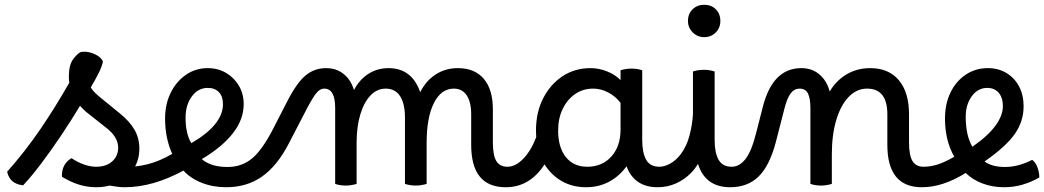

<svg xmlns="http://www.w3.org/2000/svg" viewBox="-20 -772 4383 806"><path d="M10 -51Q87 -138 150 -230.5Q213 -323 271 -425Q269 -437 269 -450Q269 -500 287.5 -524Q306 -548 318 -553Q335 -557 354.5 -552.5Q374 -548 390 -538Q406 -528 412 -514Q409 -495 394.5 -466Q380 -437 361 -405Q368 -393 379.5 -382Q391 -371 407 -358L483 -296Q524 -263 544.5 -227.5Q565 -192 565 -148Q565 -95 535 -54Q540 -43 540 -28Q540 -9 530.5 2.5Q521 14 504 14Q488 14 473 12Q458 10 440 7Q413 14 383 14Q348 14 313 3.5Q278 -7 240 -30Q238 -83 280 -108Q335 -72 384 -72Q426 -72 451 -94.5Q476 -117 476 -152Q476 -196 428 -234L352 -294Q331 -310 316 -328Q280 -268 237.5 -204.5Q195 -141 153 -85.5Q111 -30 77 6Q21 0 10 -51Z M503 14Q490 14 481 2Q472 -10 472 -27Q472 -48 481.5 -59.5Q491 -71 507 -71Q554 -71 601.5 -83Q649 -95 703 -126Q673 -192 673 -274Q673 -335 696.5 -382.5Q720 -430 760.5 -458Q801 -486 852 -486Q895 -486 929 -466Q963 -446 983 -412Q1003 -378 1003 -335Q1003 -271 958 -213Q913 -155 827 -104Q866 -71 935 -71Q948 -71 956.5 -59Q965 -47 965 -27Q965 -8 955.5 3Q946 14 930 14Q874 14 827 -4.5Q780 -23 750 -56Q622 14 503 14ZM759 -277Q759 -211 783 -171Q916 -248 916 -335Q916 -367 899 -385Q882 -403 852 -403Q812 -403 785.5 -367.5Q759 -332 759 -277Z M929 14Q916 14 908 2Q900 -10 900 -29Q900 -49 909.5 -60Q919 -71 935 -71Q996 -71 1039.5 -108Q1083 -145 1129 -236L1185 -345Q1226 -425 1263 -455.5Q1300 -486 1349 -486Q1392 -486 1422.5 -461.5Q1453 -437 1466 -394Q1489 -438 1526.5 -462Q1564 -486 1611 -486Q1709 -486 1744 -385Q1768 -433 1809 -459.5Q1850 -486 1902 -486Q1973 -486 2011 -441Q2049 -396 2049 -314V-175Q2049 -120 2063.5 -96Q2078 -72 2110 -72Q2124 -72 2131.5 -60Q2139 -48 2139 -28Q2139 -12 2130.5 1Q2122 14 2103 14Q1958 14 1958 -164V-292Q1958 -344 1939 -372Q1920 -400 1885 -400Q1832 -400 1801.5 -339.5Q1771 -279 1771 -172V0Q1761 3 1749 5Q1737 7 1726 7Q1702 7 1680 0V-278Q1680 -337 1659.5 -368.5Q1639 -400 1599 -400Q1563 -400 1535.5 -371.5Q1508 -343 1492.5 -291.5Q1477 -240 1477 -172V0Q1467 3 1455 5Q1443 7 1432 7Q1407 7 1387 0V-319Q1387 -400 1341 -400Q1321 -400 1303.5 -375.5Q1286 -351 1260 -300L1191 -167Q1143 -75 1079.5 -30.5Q1016 14 929 14Z M2110 -72Q2144 -72 2176.5 -105.5Q2209 -139 2231 -196Q2230 -210 2230 -224Q2230 -300 2260 -359Q2290 -418 2341.5 -452Q2393 -486 2459 -486Q2494 -486 2528 -472.5Q2562 -459 2585 -436V-477Q2594 -480 2606 -482Q2618 -484 2631 -484Q2655 -484 2676 -477V-184Q2676 -131 2692.5 -101.5Q2709 -72 2748 -72Q2765 -72 2771 -58Q2777 -44 2777 -28Q2777 -12 2768.5 1Q2760 14 2741 14Q2643 14 2610 -74Q2581 -33 2537.5 -9.5Q2494 14 2441 14Q2383 14 2338.5 -11.5Q2294 -37 2266 -82Q2204 14 2103 14Q2090 14 2082 2Q2074 -10 2074 -29Q2074 -72 2110 -72ZM2323 -224Q2323 -153 2355.5 -112.5Q2388 -72 2445 -72Q2508 -72 2546.5 -115Q2585 -158 2585 -228V-340Q2565 -367 2534 -383.5Q2503 -400 2470 -400Q2427 -400 2394 -377Q2361 -354 2342 -314.5Q2323 -275 2323 -224Z M2748 -72Q2769 -72 2793 -85Q2817 -98 2838 -125Q2863 -159 2874.5 -203Q2886 -247 2889 -292V-472Q2898 -475 2910 -477Q2922 -479 2935 -479Q2958 -479 2980 -472V-184Q2980 -131 2996.5 -101.5Q3013 -72 3052 -72Q3069 -72 3075 -58Q3081 -44 3081 -28Q3081 -12 3072.5 1Q3064 14 3045 14Q2941 14 2910 -84Q2896 -61 2880 -45Q2853 -18 2817.5 -2Q2782 14 2741 14Q2727 14 2719.5 0.5Q2712 -13 2712 -29Q2712 -46 2720.5 -59Q2729 -72 2748 -72ZM2936 -616Q2908 -616 2888 -636Q2868 -656 2868 -684Q2868 -714 2887.5 -733Q2907 -752 2936 -752Q2966 -752 2985 -733Q3004 -714 3004 -684Q3004 -655 2984.5 -635.5Q2965 -616 2936 -616Z M3045 14Q3032 14 3024 2Q3016 -10 3016 -29Q3016 -72 3052 -72Q3084 -72 3109.5 -104.5Q3135 -137 3154 -213L3184 -330Q3226 -486 3344 -486Q3389 -486 3420 -459.5Q3451 -433 3463 -388Q3491 -435 3535 -460.5Q3579 -486 3633 -486Q3711 -486 3753.5 -435Q3796 -384 3796 -292V-175Q3796 -120 3810.5 -96Q3825 -72 3857 -72Q3871 -72 3878.5 -60Q3886 -48 3886 -28Q3886 -12 3877.5 1Q3869 14 3850 14Q3705 14 3705 -164V-292Q3705 -400 3620 -400Q3576 -400 3542.5 -365Q3509 -330 3490.5 -268Q3472 -206 3472 -124V0Q3462 3 3450 5Q3438 7 3427 7Q3403 7 3382 0V-319Q3382 -358 3372 -379Q3362 -400 3336 -400Q3315 -400 3300 -381Q3285 -362 3274 -320L3237 -176Q3211 -77 3165 -31.5Q3119 14 3045 14Z M3850 14Q3837 14 3829 2Q3821 -10 3821 -29Q3821 -72 3857 -72Q3886 -72 3916 -81.5Q3946 -91 3986 -114Q3947 -182 3947 -274Q3947 -336 3970 -383.5Q3993 -431 4034 -458.5Q4075 -486 4127 -486Q4171 -486 4205 -465.5Q4239 -445 4258 -409Q4277 -373 4277 -326Q4277 -262 4239.5 -209Q4202 -156 4113 -94Q4145 -71 4199 -71Q4228 -71 4257 -79Q4286 -87 4313 -101Q4328 -90 4335.5 -68.5Q4343 -47 4343 -27Q4310 -8 4273 3Q4236 14 4195 14H4194Q4146 14 4104 -2Q4062 -18 4034 -46Q3938 14 3850 14ZM4034 -282Q4034 -203 4062 -156Q4127 -201 4158.5 -244Q4190 -287 4190 -326Q4190 -362 4172.5 -382.5Q4155 -403 4124 -403Q4085 -403 4059.5 -368Q4034 -333 4034 -282Z"/></svg>

Font: Borel
Style: Regular
Weight: 400
Designer: Rosalie Wagner
Foundry: ANRT
Version: Version 1.007; ttfautohint (v1.8.4.7-5d5b)